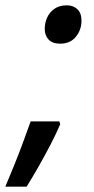

<svg xmlns="http://www.w3.org/2000/svg" viewBox="-69 -572 354 721"><path d="M-49 129Q-32 89 -14.5 45.5Q3 2 18.5 -40Q34 -82 46 -116H154L157 -105Q142 -70 121 -29.5Q100 11 77 51.5Q54 92 31 129ZM157 -408Q128 -408 113.5 -423.5Q99 -439 99 -463Q99 -486 108 -506Q117 -526 135.5 -539Q154 -552 182 -552Q206 -552 221.5 -537.5Q237 -523 237 -494Q237 -460 216 -434Q195 -408 157 -408Z"/></svg>

Font: Noto Sans Display Medium
Style: Italic
Weight: 500
Italic angle: -12°
Designer: Monotype Design Team
Foundry: Monotype Imaging Inc.
Version: Version 2.003